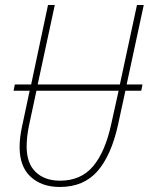

<svg xmlns="http://www.w3.org/2000/svg" viewBox="-20 -734 592 764"><path d="M450 -239 479 -373H542L547 -398H484L552 -714H525L457 -398H130L198 -714H171L104 -398H39L34 -373H98L68 -232Q58 -187 58 -149Q58 -71 102 -30.5Q146 10 218 10Q313 10 368 -53Q423 -116 450 -239ZM86 -151Q86 -188 95 -233L125 -373H452L423 -242Q399 -130 350.5 -72.5Q302 -15 219 -15Q158 -15 122 -49.5Q86 -84 86 -151Z"/></svg>

Font: Noto Sans Display SemiCondensed Thin
Style: Italic
Weight: 250
Width: 4
Designer: Monotype Design team
Foundry: Monotype Imaging Inc.
Version: 1.000